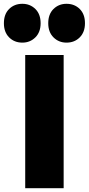

<svg xmlns="http://www.w3.org/2000/svg" viewBox="-56 -989 466 1009"><path d="M76.5 0V-700H278.5V0ZM61.5 -765Q19.5 -765 -8 -792.5Q-35.5 -820 -35.5 -867Q-35.5 -914.5 -8 -941.8Q19.5 -969 61.5 -969Q102 -969 129.8 -941.8Q157.5 -914.5 157.5 -867Q157.5 -820 129.8 -792.5Q102 -765 61.5 -765ZM293.5 -765Q253 -765 225.2 -792.5Q197.5 -820 197.5 -867Q197.5 -914.5 225.2 -941.8Q253 -969 293.5 -969Q335.5 -969 363 -941.8Q390.5 -914.5 390.5 -867Q390.5 -820 363 -792.5Q335.5 -765 293.5 -765Z"/></svg>

Font: Geologica Cursive Black
Style: Regular
Weight: 900
Designer: Sindre Bremnes, Frode Helland
Foundry: Monokrom Skriftforlag AS
Version: Version 1.010;gftools[0.9.28]